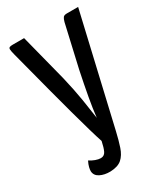

<svg xmlns="http://www.w3.org/2000/svg" viewBox="-178 -774 732 852"><g transform="rotate(-30 188.0 -348.0)"><path d="M128.5 4.3Q97.9 4.9 75.9 -6.4Q54 -17.7 52.9 -40Q52.6 -47.2 55.5 -59.8Q58.5 -72.4 66.3 -87.8Q79.6 -79.2 94.5 -73.7Q109.4 -68.3 120.8 -68.3Q139 -68.3 147.2 -84.8Q155.3 -101.4 161.8 -132.9Q153.8 -156.3 140.1 -203.7Q126.4 -251 109.9 -311.5Q93.4 -372.1 76.5 -436Q59.6 -499.9 44.6 -558Q29.7 -616.1 18.5 -657.6Q15.6 -669.3 14.1 -676.6Q12.6 -684 12.6 -688.2Q12.6 -695.4 17.7 -697.7Q22.8 -700 33.8 -700H92L153.5 -459.5Q170.3 -388.9 179.4 -332.6Q188.5 -276.3 194.5 -232.3Q199.3 -276.3 209.3 -331.9Q219.3 -387.5 233.4 -455.2L283 -672.2Q286.9 -686.6 292 -693.3Q297.1 -700 311.5 -700H368.9L238.6 -138.8Q228.9 -96.4 218.1 -64.5Q207.3 -32.5 187.3 -14.7Q167.2 3 128.5 4.3Z"/></g></svg>

Font: Yanone Kaffeesatz ExtraLight
Style: Regular
Weight: 200
Designer: Yanone (Cyrillic: Daniel Pouzeot, Huerta Tipografica, and Cyreal)
Foundry: Yanone
Version: Version 2.003